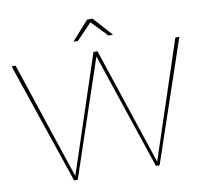

<svg xmlns="http://www.w3.org/2000/svg" viewBox="-93 -988 1172 1090"><g transform="rotate(-10 493.5 -443.0)"><path d="M10 -699H33L261 -14H255L482 -699H505L733 -14H727L954 -699H977L740 0H719L491 -680H497L268 0H247ZM478 -886H510L608 -776H582L488 -874H500L406 -776H380Z"/></g></svg>

Font: Alexandria Thin
Style: Regular
Weight: 250
Designer: Mohamed Gaber
Foundry: Kief Type Foundry
Version: Version 5.100